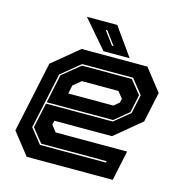

<svg xmlns="http://www.w3.org/2000/svg" viewBox="-103 -782 832 876"><g transform="rotate(15 313.0 -344.0)"><path d="M526 -540 607 -437 576.5 -294.5 452 -191.5H180L175.5 -172L199.5 -141.5H537L507 0H100.5L19.5 -103L90.5 -437L215.5 -540ZM472 -467 523 -404 505 -319.5 438 -264H124.5L153 -399L236.5 -467ZM476 -474H235.5L146.5 -401L90 -137L145 -68H456.5L458 -75H149L97.5 -139L123 -257H438.5L511.5 -317L530.5 -406ZM427 -398.5H254.5L217.5 -368L209 -328H422L447.5 -349L451.5 -368ZM438 -556H314.5L200.5 -688H344ZM353 -590 306.5 -653H298.5L345.5 -590Z"/></g></svg>

Font: Tourney Thin ExtraBold
Style: Italic
Weight: 800
Italic angle: -12°
Version: Version 1.015